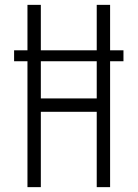

<svg xmlns="http://www.w3.org/2000/svg" viewBox="-20 -770 566 790"><path d="M38 -518V-563H488V-518ZM93 0V-750H148V-365H378V-750H433V0H378V-310H148V0Z"/></svg>

Font: Mohave Light
Style: Regular
Weight: 300
Designer: Gumpita Rahayu
Foundry: Tokotype
Version: Version 2.003